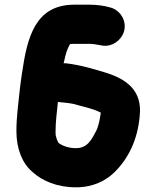

<svg xmlns="http://www.w3.org/2000/svg" viewBox="-20 -706 667 819"><path d="M227 -271C249 -269 271 -267 292 -263C329 -252 374 -244 407 -227C408 -226 409 -226 410 -226C406 -198 401 -169 390 -147C372 -114 355 -74 304 -74C274 -74 248 -83 230 -96C230 -97 230 -97 229 -98C226 -103 224 -108 222 -113L218 -127C217 -133 217 -139 217 -145C217 -188 223 -231 227 -271ZM251 -436 253 -442C260 -477 266 -495 278 -517C279 -517 279 -517 280 -518H281C287 -519 292 -519 297 -519H362C379 -519 396 -515 409 -513C458 -501 501 -537 510 -576C521 -625 486 -667 447 -675C424 -682 391 -686 362 -686H297C129 -686 96 -545 74 -395L72 -381C69 -360 66 -339 64 -320C58 -259 50 -208 50 -146C50 -70 76 -8 118 27C160 66 224 93 304 93C377 93 432 65 470 27C527 -30 567 -108 576 -212C588 -322 516 -368 438 -394C381 -411 328 -428 262 -436Z"/></svg>

Font: Blanket
Style: Blk
Weight: 900
Foundry: Cannot Into Space Fonts
Version: Version 0.9